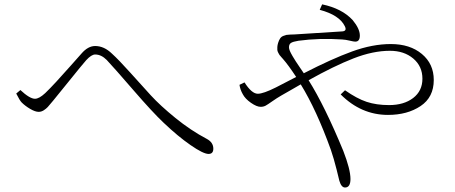

<svg xmlns="http://www.w3.org/2000/svg" viewBox="-20 -792 2040 860"><path d="M77.1 -333Q68.4 -341.8 52.7 -373L71.3 -388.7Q113.3 -349.6 136.7 -349.6Q155.3 -349.6 182.6 -375Q202.1 -393.6 231.9 -425.8Q261.7 -458 297.4 -498.5Q333 -539.1 344.7 -551.8Q374 -585.9 406.2 -585.9Q446.3 -585.9 481.4 -551.8Q511.7 -524.4 562.5 -467.8Q613.3 -411.1 655.3 -365.2Q697.3 -319.3 765.6 -263.7Q834 -208 906.2 -169.9Q935.5 -154.3 935.5 -126Q935.5 -102.5 914.1 -102.5Q890.6 -102.5 833.5 -142.1Q776.4 -181.6 712.9 -242.2Q664.1 -288.1 577.1 -388.7Q490.2 -489.3 458 -523.4Q433.6 -547.9 406.2 -547.9Q389.6 -547.9 366.2 -522.5Q345.7 -499 289.1 -428.7Q232.4 -358.4 217.8 -340.8Q201.2 -320.3 193.8 -312.5Q186.5 -304.7 175.8 -297.9Q165 -291 153.3 -291Q137.7 -291 115.2 -304.2Q92.8 -317.4 77.1 -333Z M1412.1 -748 1422.9 -772.5Q1511.7 -753.9 1559.6 -702.1Q1591.8 -663.1 1591.8 -632.8Q1591.8 -605.5 1571.3 -605.5Q1564.5 -605.5 1546.4 -609.9Q1528.3 -614.3 1512.7 -615.2Q1410.2 -622.1 1316.4 -609.4Q1292 -605.5 1283.2 -599.6Q1274.4 -593.8 1274.4 -580.1Q1274.4 -573.2 1278.3 -564Q1282.2 -554.7 1290.5 -540.5Q1298.8 -526.4 1305.2 -516.6Q1311.5 -506.8 1324.2 -488.3Q1336.9 -469.7 1340.8 -463.9Q1465.8 -528.3 1557.1 -561.5Q1648.4 -594.7 1730.5 -594.7Q1816.4 -594.7 1869.6 -550.3Q1922.9 -505.9 1922.9 -433.6Q1922.9 -356.4 1863.8 -316.9Q1804.7 -277.3 1717.8 -277.3Q1597.7 -277.3 1505.9 -369.1L1525.4 -387.7Q1578.1 -350.6 1622.1 -335.9Q1666 -321.3 1722.7 -321.3Q1789.1 -321.3 1830.6 -353Q1872.1 -384.8 1872.1 -439.5Q1872.1 -495.1 1831.1 -529.8Q1790 -564.5 1726.6 -564.5Q1650.4 -564.5 1563 -530.3Q1475.6 -496.1 1362.3 -432.6Q1434.6 -317.4 1517.6 -116.2Q1549.8 -33.2 1549.8 9.8Q1549.8 47.9 1525.4 47.9Q1508.8 47.9 1500 17.6Q1500 16.6 1487.8 -32.2Q1475.6 -81.1 1461.9 -121.1Q1397.5 -299.8 1327.1 -414.1Q1311.5 -405.3 1281.2 -387.7Q1251 -370.1 1240.2 -364.3Q1219.7 -352.5 1199.7 -338.4Q1179.7 -324.2 1169.9 -318.8Q1160.2 -313.5 1147.5 -313.5Q1129.9 -313.5 1104 -331.5Q1078.1 -349.6 1067.4 -370.1Q1055.7 -390.6 1052.7 -412.1L1075.2 -422.9Q1107.4 -372.1 1134.8 -372.1Q1159.2 -372.1 1215.8 -400.4L1306.6 -447.3Q1270.5 -502 1248 -527.3Q1247.1 -528.3 1240.2 -536.1Q1233.4 -543.9 1231.9 -545.9Q1230.5 -547.9 1226.6 -555.2Q1222.7 -562.5 1222.2 -567.9Q1221.7 -573.2 1222.2 -581.5Q1222.7 -589.8 1225.6 -599.6Q1229.5 -612.3 1234.9 -620.1Q1240.2 -627.9 1249.5 -631.3Q1258.8 -634.8 1263.2 -635.7Q1267.6 -636.7 1281.2 -637.2Q1294.9 -637.7 1297.9 -637.7Q1342.8 -640.6 1513.7 -651.4Q1535.2 -653.3 1524.4 -674.8Q1500 -724.6 1412.1 -748Z"/></svg>

Font: GenYoMin TW TTF ExtraLight
Style: Regular
Weight: 250
Version: Version 1.300